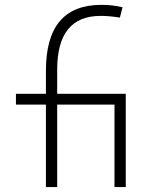

<svg xmlns="http://www.w3.org/2000/svg" viewBox="-20 -762 626 782"><path d="M167 0H212.9V-335.9H446.3V0H492.2V-379.9H212.9V-478.5C212.9 -625 272 -697.3 390.1 -697.3C413.1 -697.3 436 -695.3 468.3 -690.4L479 -732.4C450.2 -739.3 424.3 -742.2 393.1 -742.2C241.7 -742.2 167 -653.3 167 -473.6V-379.9H44.9V-335.9H167Z"/></svg>

Font: Cascadia Code PL ExtraLight
Style: Regular
Weight: 200
Monospace: yes
Designer: Aaron Bell
Foundry: Saja Typeworks
Version: Version 2404.023